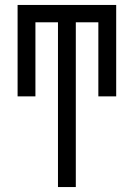

<svg xmlns="http://www.w3.org/2000/svg" viewBox="-20 -540 540 775"><path d="M214 215V-450H123V-151H51V-520H449V-151H377V-450H286V215Z"/></svg>

Font: Iosevka Term Curly
Style: Regular
Weight: 400
Designer: Belleve Invis
Foundry: Belleve Invis
Version: Version 32.3.0